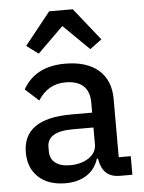

<svg xmlns="http://www.w3.org/2000/svg" viewBox="-55 -819 656 875"><g transform="rotate(-5 273.0 -381.5)"><path d="M139 -587 85 -627 203 -775H311L429 -627L375 -587L257 -703ZM210 12Q131 12 86 -30Q41 -72 41 -143Q41 -298 262 -298H358V-343Q358 -446 248 -446Q168 -446 123 -374L61 -430Q118 -531 254 -531Q353 -531 407 -484Q461 -437 461 -351V-85H516V0H459Q383 0 368 -78L366 -87H361Q346 -39 306.5 -13.5Q267 12 210 12ZM237 -68Q289 -68 323.5 -91.5Q358 -115 358 -153V-230H263Q146 -230 146 -159V-140Q146 -105 170 -86.5Q194 -68 237 -68Z"/></g></svg>

Font: Anuphan Medium
Style: Regular
Weight: 500
Designer: Mike Abbink, Paul van der Laan, Pieter van Rosmalen, Mint Tantisuwanna
Foundry: Bold Monday; Cadson Demak
Version: Version 3.002;hotconv 1.0.109;makeotfexe 2.5.65596